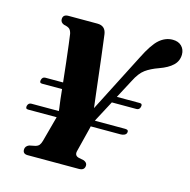

<svg xmlns="http://www.w3.org/2000/svg" viewBox="-106 -823 917 926"><g transform="rotate(15 353.0 -359.5)"><path d="M46.5 -229Q51 -244.5 65.5 -244.5H202.5Q202 -252 201 -259Q200 -266 199 -273Q197.5 -281.5 195.2 -302.2Q193 -323 190 -351H90Q75.5 -351 79.5 -367Q83.5 -383 98 -383H186.5Q181.5 -429.5 175.8 -479.8Q170 -530 165.2 -568.5Q160.5 -607 158.5 -618.5Q155 -634.5 147.2 -641.8Q139.5 -649 118.5 -653Q101 -660 101 -676Q101 -700 128.5 -700H273Q313 -700 319 -660Q320.5 -649 324.2 -619.2Q328 -589.5 333 -548.8Q338 -508 343.2 -463Q348.5 -418 353.5 -376Q358.5 -334 362.5 -302L512.5 -595Q548 -666.5 578.2 -692.8Q608.5 -719 644.5 -719Q673 -719 689.2 -702.8Q705.5 -686.5 705.5 -661Q705 -628.5 682.2 -606.8Q659.5 -585 616 -569.5Q576.5 -555.5 551 -537Q525.5 -518.5 504 -475.5L455 -383H569.5Q584 -383 580 -367Q576.5 -351 561.5 -351H438.5L386.5 -253Q384 -248.5 382.5 -244.5H533.5Q552.5 -244.5 548.5 -229Q546.5 -221 538 -217Q529.5 -213 519.5 -213H370Q369 -208.5 368 -203.5L337 -80Q332 -58 352 -52L380.5 -46Q397 -38.5 397 -25.5Q397 0 368 0H112Q88 0 88 -21.5Q88 -39 107 -47L136.5 -53Q149.5 -56.5 155.5 -64Q161.5 -71.5 165.5 -85.5L199.5 -211.5Q200 -212.5 200 -213H57Q43 -213 46.5 -229Z"/></g></svg>

Font: Fraunces 144pt S050
Style: Bold Italic
Weight: 700
Italic angle: -16°
Version: Version 1.000; ttfautohint (v1.8.3)